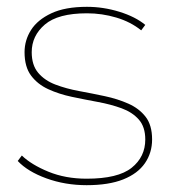

<svg xmlns="http://www.w3.org/2000/svg" viewBox="-20 -540 503 563"><path d="M234 3Q171 3 116 -17Q61 -37 32 -68L44 -84Q72 -57 122 -36.5Q172 -16 234 -16Q326 -16 366 -48Q406 -80 406 -131Q406 -168 387 -189.5Q368 -211 336.5 -222.5Q305 -234 267 -241Q229 -248 191 -256Q153 -264 121.5 -278.5Q90 -293 71 -318.5Q52 -344 52 -387Q52 -422 71 -452Q90 -482 130.5 -501Q171 -520 235 -520Q283 -520 330 -505.5Q377 -491 406 -467L394 -451Q363 -476 321 -488.5Q279 -501 235 -501Q150 -501 111.5 -468Q73 -435 73 -387Q73 -349 92 -326.5Q111 -304 142.5 -292Q174 -280 212 -273Q250 -266 287.5 -258Q325 -250 356.5 -236Q388 -222 407 -197.5Q426 -173 426 -131Q426 -92 405 -61.5Q384 -31 341.5 -14Q299 3 234 3Z"/></svg>

Font: Montserrat Thin
Style: Regular
Weight: 100
Designer: Julieta Ulanovsky
Foundry: Julieta Ulanovsky
Version: Version 9.000